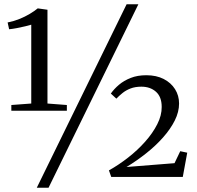

<svg xmlns="http://www.w3.org/2000/svg" viewBox="-20 -835 928 906"><path d="M127.5 -346.5V-718.5Q118 -715.5 99.5 -711Q81 -706.5 60.2 -702.5Q39.5 -698.5 23 -697L16 -729Q44 -734.5 71 -745.2Q98 -756 120.5 -769.5Q143 -783 158 -795.5L204 -789V-346.5L295.5 -339.5V-312.5H33.5V-339.5ZM577.5 -815H633L209 51H153.5ZM494 -31Q540.5 -57 585 -91.8Q629.5 -126.5 665.2 -166.8Q701 -207 722.2 -249Q743.5 -291 743 -330.5Q743 -378 716 -402Q689 -426 647 -426Q618 -426 596 -417.5Q574 -409 557.8 -395.8Q541.5 -382.5 529 -369.5L503 -393.5Q518 -415 541.2 -434.8Q564.5 -454.5 596.5 -467.2Q628.5 -480 670.5 -480Q718 -480 752.5 -462.2Q787 -444.5 806 -414.2Q825 -384 825 -346.5Q825 -307 804.8 -266.5Q784.5 -226 749.5 -186.5Q714.5 -147 670 -111.8Q625.5 -76.5 577 -47L803.5 -65L830.5 -121.5L863.5 -114.5L842.5 0H505Z"/></svg>

Font: Merriweather 72pt Light
Style: Regular
Weight: 300
Version: Version 2.100